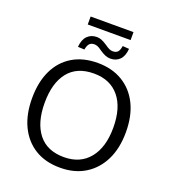

<svg xmlns="http://www.w3.org/2000/svg" viewBox="-172 -1109 1115 1246"><g transform="rotate(20 386.0 -486.0)"><path d="M62 -353Q62 -465 100.5 -545.5Q139 -626 211.5 -670Q284 -714 386 -714Q485 -714 558 -670Q631 -626 670.5 -545.5Q710 -465 710 -354Q710 -242 670 -161Q630 -80 557.5 -35.5Q485 9 386 9Q284 9 212 -35.5Q140 -80 101 -161Q62 -242 62 -353ZM149 -353Q149 -217 209 -140.5Q269 -64 386 -64Q498 -64 560.5 -140.5Q623 -217 623 -353Q623 -490 561 -565.5Q499 -641 386 -641Q269 -641 209 -565.5Q149 -490 149 -353ZM238 -926V-981H534V-926ZM451 -768Q433 -768 415.5 -775Q398 -782 376 -797Q356 -812 344.5 -816Q333 -820 323 -820Q301 -820 289.5 -807Q278 -794 273 -766L228 -768Q232 -819 257.5 -844.5Q283 -870 322 -870Q339 -870 354.5 -864Q370 -858 393 -843Q414 -828 426 -823Q438 -818 449 -818Q472 -818 483.5 -830.5Q495 -843 499 -872L544 -869Q540 -818 515 -793Q490 -768 451 -768Z"/></g></svg>

Font: Mulish ExtraLight
Style: Regular
Weight: 400
Version: Version 3.603